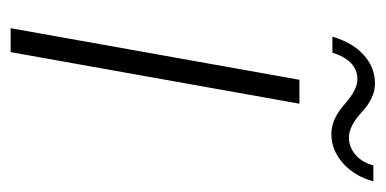

<svg xmlns="http://www.w3.org/2000/svg" viewBox="-202 -523 725 361"><g transform="rotate(90 160.5 -342.5)"><path d="M33 0 130 -543H175L78 0ZM49 -605Q60 -643 83.5 -664Q107 -685 137 -685Q164 -685 190.5 -660.5Q217 -636 239 -636Q256 -636 270.5 -648Q285 -660 291 -682H321Q311 -646 286.5 -624.5Q262 -603 232 -603Q204 -603 176.5 -627.5Q149 -652 129 -652Q94 -652 79 -605Z"/></g></svg>

Font: Poppins ExtraLight
Style: Italic
Weight: 275
Italic angle: -10°
Designer: Ninad Kale (Devanagari), Jonny Pinhorn (Latin)
Foundry: Indian Type Foundry
Version: Version 3.200;PS 1.000;hotconv 16.6.54;makeotf.lib2.5.65590